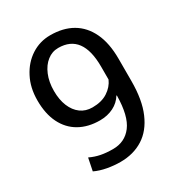

<svg xmlns="http://www.w3.org/2000/svg" viewBox="-172 -840 908 969"><g transform="rotate(-30 281.5 -355.5)"><path d="M249.5 10.3Q212.4 10.3 173.6 3.2Q134.8 -3.9 104 -18.6L118.7 -91.3Q148.4 -77.1 179.4 -71Q210.4 -64.9 249.5 -64.9Q318.8 -64.9 359.1 -117.9Q399.4 -170.9 400.9 -288.6L398.9 -291Q379.4 -258.3 344.2 -240.7Q309.1 -223.1 265.1 -223.1Q196.3 -223.1 145.5 -252Q95.2 -280.8 68.1 -335.4Q41 -390.1 41 -467.8Q41 -542.5 70.8 -599.1Q100.1 -656.2 150.1 -688.7Q200.2 -721.2 261.2 -721.2Q335.9 -721.2 389.2 -690.4Q442.9 -659.2 471.9 -597.9Q501 -536.6 501 -445.8V-317.4Q501 -205.6 469.7 -133.8Q438.5 -61 382.1 -25.4Q325.7 10.3 249.5 10.3ZM265.1 -298.8Q318.4 -298.8 353.8 -321.8Q389.2 -344.7 404.8 -380.4V-455.6Q404.8 -645.5 264.2 -645.5Q228 -645.5 199.7 -623Q170.9 -600.6 154.1 -560.3Q137.2 -520 137.2 -467.8Q137.2 -417 152.8 -378.9Q168.5 -340.8 197 -319.8Q225.6 -298.8 265.1 -298.8Z"/></g></svg>

Font: Suwannaphum
Style: Regular
Weight: 400
Designer: Danh Hong
Version: Version 8.002; ttfautohint (v1.8.3)